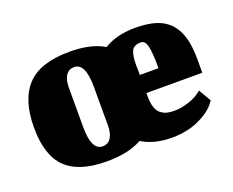

<svg xmlns="http://www.w3.org/2000/svg" viewBox="-62 -388 598 492"><g transform="rotate(-20 237.0 -141.5)"><path d="M160 -33Q129.3 -33 129.3 -96V-204.3Q129.3 -225.7 137.3 -237.3Q145.3 -249 159.7 -249Q190.3 -249 190.3 -184V-78.7Q190.3 -57.3 182.5 -45.2Q174.7 -33 160 -33ZM362.3 -172.3H311.3Q311.3 -177.3 311.2 -186.7Q311 -196 311 -200.3Q311 -225.3 317 -237.7Q323 -250 342 -250Q353.7 -250 358 -232.3Q362.3 -214.7 362.3 -172.3ZM335.7 7Q355.7 7 377.7 2.3Q399.7 -2.3 423.5 -15.8Q447.3 -29.3 459.7 -49.3L440 -83Q426.3 -70.3 404.5 -63Q382.7 -55.7 364.3 -55.7Q352.7 -55.7 344.2 -57.7Q335.7 -59.7 327.5 -65.7Q319.3 -71.7 315.2 -84.5Q311 -97.3 311.3 -116.7V-123H463.7V-160Q463.7 -194.3 457 -218.3Q450.3 -242.3 435.7 -258.7Q421 -275 397.8 -282.5Q374.7 -290 341.3 -290Q290 -290 255.7 -268.7Q221 -290 162 -290Q81.7 -290 46 -251.8Q10.3 -213.7 10.3 -138.3Q10.3 -62.3 45.7 -27.7Q81 7 157.3 7Q216.3 7 252.7 -13.7Q285.7 7 335.7 7Z"/></g></svg>

Font: Jomhuria
Style: Regular
Weight: 400
Designer: Arabic design by Kourosh Beigpour, Latin design by Eben Sorkin, engineering by Lasse Fister and Khaled Hosney
Version: Version 1.0000